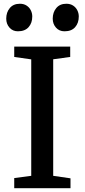

<svg xmlns="http://www.w3.org/2000/svg" viewBox="-20 -988 444 1008"><path d="M12.7 0ZM144 -64.9V-676.3L54.7 -689V-743.2H348.6V-689L259.3 -676.8V-64.9L350.1 -51.8V0H54.7V-53.2ZM84.5 -968.3H85Q105 -968.3 119.6 -958.7Q134.3 -949.2 141.8 -933.8Q149.4 -918.5 149.4 -901.4Q149.4 -867.2 130.1 -845.5Q110.8 -823.7 74.2 -823.7H73.7Q46.9 -823.7 29.8 -843Q12.7 -862.3 12.7 -890.1Q12.7 -923.3 31.5 -945.8Q50.3 -968.3 84.5 -968.3ZM328.1 -968.3H328.6Q349.1 -968.3 363.8 -958.7Q378.4 -949.2 386 -933.8Q393.6 -918.5 393.6 -901.4Q393.6 -867.2 374.5 -845.5Q355.5 -823.7 318.8 -823.7H318.4Q291 -823.7 273.9 -843Q256.8 -862.3 256.8 -890.1Q256.8 -923.3 275.6 -945.8Q294.4 -968.3 328.1 -968.3Z"/></svg>

Font: Merriweather
Style: Regular
Weight: 400
Designer: Eben Sorkin
Foundry: Eben Sorkin
Version: Version 1.584; ttfautohint (v1.6)